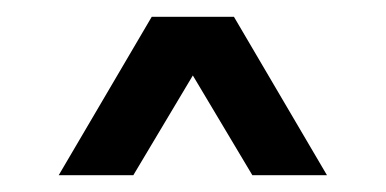

<svg xmlns="http://www.w3.org/2000/svg" viewBox="-20 -804 460 229"><path d="M370 -595H281L210 -714L139 -595H50L161 -784H259Z"/></svg>

Font: Belgrano
Style: Regular
Weight: 400
Version: Version 1.002